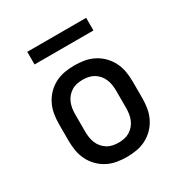

<svg xmlns="http://www.w3.org/2000/svg" viewBox="-166 -836 932 974"><g transform="rotate(-30 300.0 -349.5)"><path d="M300 8Q271 8 242 3Q213 -2 187 -15.5Q161 -29 140.5 -50Q120 -71 107 -97Q94 -123 89 -152Q84 -181 84 -210V-310Q84 -339 89 -368Q94 -397 107 -423Q120 -449 140.5 -470Q161 -491 187 -504.5Q213 -518 242 -523Q271 -528 300 -528Q329 -528 358 -523Q387 -518 413 -504.5Q439 -491 459.5 -470Q480 -449 493 -423Q506 -397 511 -368Q516 -339 516 -310V-210Q516 -181 511 -152Q506 -123 493 -97Q480 -71 459.5 -50Q439 -29 413 -15.5Q387 -2 358 3Q329 8 300 8ZM300 -76Q317 -76 334 -79.5Q351 -83 365.5 -92Q380 -101 391 -114Q402 -127 408.5 -143Q415 -159 417.5 -176Q420 -193 420 -210V-310Q420 -327 417.5 -344Q415 -361 408.5 -377Q402 -393 391 -406Q380 -419 365.5 -428Q351 -437 334 -440.5Q317 -444 300 -444Q283 -444 266 -440.5Q249 -437 234.5 -428Q220 -419 209 -406Q198 -393 191.5 -377Q185 -361 182.5 -344Q180 -327 180 -310V-210Q180 -193 182.5 -176Q185 -159 191.5 -143Q198 -127 209 -114Q220 -101 234.5 -92Q249 -83 266 -79.5Q283 -76 300 -76ZM128 -633V-707H473V-633Z"/></g></svg>

Font: Iosevka HT Medium Extended
Style: Regular
Weight: 500
Width: 7
Monospace: yes
Designer: Belleve Invis
Foundry: Belleve Invis
Version: Version 32.3.0; ttfautohint (v1.8.4)